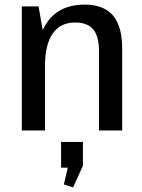

<svg xmlns="http://www.w3.org/2000/svg" viewBox="-20 -568 619 836"><path d="M411 -345Q411 -410 386 -440Q361 -470 307 -470Q243 -470 209.5 -422Q176 -374 176 -282L136 -211V-272Q136 -407 190 -477.5Q244 -548 348 -548Q431 -548 471.5 -501Q512 -454 512 -356V0H411ZM75 -540H148L176 -378V0H75ZM341 50V154L298 248L258 235L290 99L333 162H246V50Z"/></svg>

Font: Pathway Extreme SemiCondensed Medium
Style: Regular
Weight: 500
Width: 4
Version: Version 1.001;gftools[0.9.26]